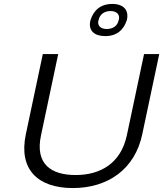

<svg xmlns="http://www.w3.org/2000/svg" viewBox="-20 -944 827 973"><path d="M197 -670 111 -264C73 -85 172 9 349 9C526 9 664 -86 701 -264L787 -670H710L623 -259C593 -117 490 -57 363 -57C241 -57 156 -111 188 -259L275 -670ZM438 -840C426 -789 458 -761 513 -761C573 -761 606 -793 622 -840L623 -843C634 -890 609 -924 549 -924C488 -924 454 -890 439 -843ZM479 -841 480 -843C485 -870 508 -888 540 -888C573 -888 589 -869 582 -843L581 -841C576 -814 553 -797 521 -797C489 -797 472 -815 479 -841Z"/></svg>

Font: LT Wave Light
Style: Italic
Weight: 300
Designer: Daniel Lyons
Version: Version 2.5 (Glyphs App)